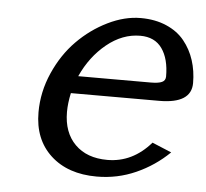

<svg xmlns="http://www.w3.org/2000/svg" viewBox="-41 -493 586 546"><g transform="rotate(5 252.0 -220.0)"><path d="M503.9 -278.8Q503.9 -220.2 412.1 -220.2H160.2Q153.8 -190.9 153.8 -166Q153.8 -107.4 187.5 -73.7Q221.2 -40 279.8 -40Q351.6 -40 403.8 -100.1L459 -77.1Q418 -37.1 365.5 -13.7Q313 9.8 253.9 9.8Q171.4 9.8 122.3 -35.4Q73.2 -80.6 73.2 -158.2Q73.2 -216.3 97.4 -271Q121.6 -325.7 159.9 -364.5Q198.2 -403.3 246.1 -426.8Q293.9 -450.2 339.8 -450.2Q380.9 -450.2 413.1 -436.3Q445.3 -422.4 464.8 -398.2Q484.4 -374 494.1 -343.8Q503.9 -313.5 503.9 -278.8ZM176.8 -270H383.8Q405.8 -270 415.8 -274.7Q425.8 -279.3 425.8 -291Q425.8 -341.3 405 -370.6Q384.3 -399.9 342.8 -399.9Q292 -399.9 247.3 -363.5Q202.6 -327.1 176.8 -270Z"/></g></svg>

Font: Pfennig
Style: Italic
Weight: 500
Italic angle: -13°
Version: Version 20120410 ; ttfautohint (v0.8)